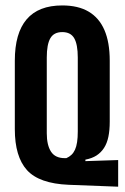

<svg xmlns="http://www.w3.org/2000/svg" viewBox="-20 -669 460 706"><path d="M414.5 17.5 232.5 10.5Q124 6 79.2 -43.5Q34.5 -93 34.5 -194V-446Q34.5 -547 78 -598Q121.5 -649 209 -649Q267.5 -649 306 -626.2Q344.5 -603.5 364 -558.5Q383.5 -513.5 383.5 -446V-221.5Q383.5 -190 378.5 -166Q373.5 -142 362.5 -125Q351.5 -108 334.8 -97.2Q318 -86.5 294 -82V-76.5L414.5 -80.5ZM218 -87.5H224Q234.5 -92 242.5 -99.5Q250.5 -107 255.8 -118.5Q261 -130 263.5 -146.5Q266 -163 266 -185.5V-457.5Q266 -505.5 253 -528.2Q240 -551 209 -551Q178 -551 165 -528.2Q152 -505.5 152 -457.5V-179Q152 -135.5 167.5 -111.5Q183 -87.5 218 -87.5Z"/></svg>

Font: Anek Tamil Condensed SemiBold
Style: Regular
Weight: 600
Width: 3
Designer: Aadarsh Rajan (Tamil), Yesha Goshar (Latin)
Foundry: Ek Type
Version: Version 1.003